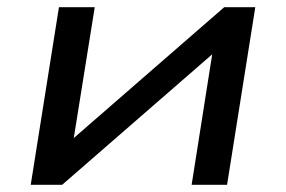

<svg xmlns="http://www.w3.org/2000/svg" viewBox="-20 -511 791 531"><path d="M65 0 143 -491H242L180 -104H155L600 -491H686L608 0H510L571 -387H597L152 0Z"/></svg>

Font: Nunito Sans 10pt Expanded Medium
Style: Italic
Weight: 500
Width: 7
Italic angle: -9°
Designer: Vernon Adams
Foundry: Vernon Adams
Version: Version 3.101;gftools[0.9.27]